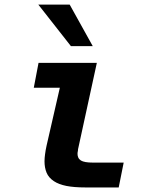

<svg xmlns="http://www.w3.org/2000/svg" viewBox="-20 -825 642 849"><path d="M149.4 -804.7H288.1L390.1 -621.1H293.5ZM359.9 3.9Q307.6 3.9 273.4 -2.9Q239.3 -9.8 218.3 -23.9Q195.3 -39.1 186 -61.3Q176.8 -83.5 176.8 -111.8Q176.8 -120.1 177.5 -127.2Q178.2 -134.3 179.2 -142.6Q180.2 -151.4 181.9 -160.9Q183.6 -170.4 186 -181.2L244.6 -437H129.4L150.4 -546.9H408.2L327.1 -174.3Q325.7 -168.5 325.2 -165.8Q324.7 -163.1 324.7 -161.6Q324.7 -160.2 324.7 -159.4Q324.7 -158.7 324.2 -156.7Q323.2 -152.8 323 -149.9Q322.8 -147 322.8 -144Q322.8 -135.7 326.2 -128.2Q329.6 -120.6 337.9 -115.2Q353 -106 391.1 -106H526.9L504.9 3.9Z"/></svg>

Font: Hack
Style: Bold Italic
Weight: 700
Italic angle: -11°
Monospace: yes
Designer: Christopher Simpkins
Foundry: Christopher Simpkins
Version: Version 2.017; ttfautohint (v1.4.1) -l 4 -r 80 -G 350 -x 0 -